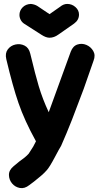

<svg xmlns="http://www.w3.org/2000/svg" viewBox="-20 -754 512 977"><path d="M129 188 153 170Q172 155 189 140.5Q206 126 218 112Q232 97 260 44Q281 4 291 -12Q318 -73 346 -144L406 -302L456 -445Q467 -473 454.5 -494.5Q442 -516 419.5 -525.5Q397 -535 374 -527.5Q351 -520 340 -491L228 -183Q197 -249 177 -316Q161 -369 134 -481Q127 -511 105 -522Q83 -533 58.5 -527.5Q34 -522 19.5 -502.5Q5 -483 12 -453Q45 -314 74 -230Q105 -140 162 -37L163 -35L149 -8Q135 14 126 28Q117 38 106 47L78 68Q62 81 49 92Q25 112 25.5 136.5Q26 161 41.5 179.5Q57 198 81 202.5Q105 207 129 188ZM232 -562Q255 -562 277 -578L357 -634Q382 -652 382 -680Q382 -702 364 -718Q346 -734 322 -734Q303 -734 285 -719L232 -682L171 -723Q157 -732 137 -734Q111 -733 95 -716.5Q79 -700 79 -678Q79 -665 85.5 -652.5Q92 -640 105 -632L191 -577Q214 -562 232 -562Z"/></svg>

Font: Balsamiq Sans
Style: Bold
Weight: 700
Designer: Michael Angeles
Foundry: Balsamiq SRL
Version: Version 1.020; ttfautohint (v1.8.4.7-5d5b);gftools[0.9.26]